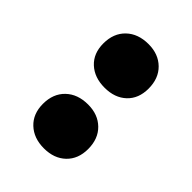

<svg xmlns="http://www.w3.org/2000/svg" viewBox="-142 -497 573 573"><g transform="rotate(45 144.5 -210.5)"><path d="M145 10Q102 10 75.5 -15Q49 -40 49 -82Q49 -125 75.5 -150.5Q102 -176 146 -176Q188 -176 214 -150.5Q240 -125 240 -82Q240 -40 214 -15Q188 10 145 10ZM145 -246Q102 -246 75.5 -270.5Q49 -295 49 -337Q49 -380 75.5 -405.5Q102 -431 146 -431Q188 -431 214 -405.5Q240 -380 240 -337Q240 -295 214 -270.5Q188 -246 145 -246Z"/></g></svg>

Font: Ysabeau Infant Black
Style: Regular
Weight: 900
Designer: Christian Thalmann (Catharsis Fonts)
Version: Version 2.001;gftools[0.9.30]; featfreeze: ss01,ss02,lnum